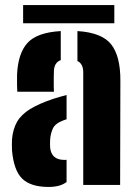

<svg xmlns="http://www.w3.org/2000/svg" viewBox="-20 -732 542 760"><path d="M48.5 -369Q48 -375 47.5 -395.5Q47 -416 47.5 -436Q51 -520 88.5 -561.8Q126 -603.5 220.5 -609V-494Q195.5 -485 193.5 -453Q193 -447.5 192.8 -428.2Q192.5 -409 192.8 -390.5Q193 -372 193.5 -369ZM309.5 0V-446Q309.5 -479.5 286.5 -490.5V-609Q383.5 -603 420.2 -556.2Q457 -509.5 456.5 -412L455.5 0ZM27.5 -137Q27 -145.5 27 -159Q27 -172.5 27.5 -180Q31 -221 47.5 -249.8Q64 -278.5 98.8 -300Q133.5 -321.5 191.5 -341Q205.5 -345.5 218.2 -349Q231 -352.5 243.5 -356V-260Q240 -259 236.5 -257.5Q233 -256 229.5 -255Q198 -243 189 -222.8Q180 -202.5 178.5 -180Q178 -167.5 178 -163Q178 -158.5 178.5 -148Q183 -99 235.5 -99Q241 -99 243.5 -99.5V-11.5Q218 8 172.5 8Q102 8 68.2 -24.5Q34.5 -57 27.5 -137ZM71.5 -712H432.5V-640H71.5Z"/></svg>

Font: Big Shoulders Stencil Text Black
Style: Regular
Weight: 900
Designer: Patric King
Foundry: XO Type Co
Version: Version 1.000